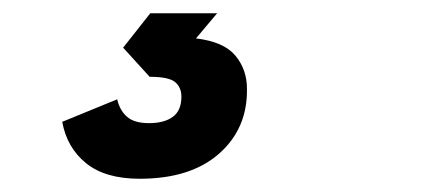

<svg xmlns="http://www.w3.org/2000/svg" viewBox="-20 -30 640 290"><path d="M191 240Q139 240 110 216.5Q81 193 74 154L157 120Q161 137 172 146.5Q183 156 205 156Q228 156 241 146.5Q254 137 254 116Q254 102 244.5 94Q235 86 206 86L166 42L207 -10H308L276 28Q318 33 335.5 54Q353 75 353 104Q354 164 311 202Q268 240 191 240Z"/></svg>

Font: Geist Mono Black
Style: Italic
Weight: 900
Italic angle: -12°
Monospace: yes
Designer: Basement.studio, Andrés Briganti, Mateo Zaragoza
Foundry: Basement.studio, Vercel, Andrés Briganti, Guido Ferreyra, Mateo Zaragoza
Version: Version 1.500; ttfautohint (v1.8.4.7-5d5b)